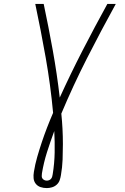

<svg xmlns="http://www.w3.org/2000/svg" viewBox="-20 -755 640 980"><path d="M219 205Q202 205 187 200Q172 195 162.5 183Q153 171 151.5 155Q150 139 153 122Q159 84 170 46Q181 8 193.5 -29.5Q206 -67 220.5 -104.5Q235 -142 251 -179Q238 -321 213.5 -459.5Q189 -598 160 -735H203Q228 -617 249.5 -497.5Q271 -378 285 -257Q340 -378 401.5 -497.5Q463 -617 528 -735H571Q495 -597 424 -457.5Q353 -318 293 -175Q297 -136 299 -97.5Q301 -59 301 -19.5Q301 20 299.5 59.5Q298 99 291 139Q289 152 284.5 165Q280 178 269.5 187.5Q259 197 245.5 201Q232 205 219 205ZM219 167Q225 167 231 164.5Q237 162 241 157Q245 152 246.5 146Q248 140 249 134Q258 79 259 24Q260 -31 257 -86Q237 -32 220 21.5Q203 75 194 130Q193 137 193 144Q193 151 196.5 156Q200 161 206 164Q212 167 219 167Z"/></svg>

Font: Iosevka Slab XLtExObl
Style: Regular
Weight: 200
Width: 7
Italic angle: -9°
Monospace: yes
Designer: Belleve Invis
Foundry: Belleve Invis
Version: Version 11.1.1; ttfautohint (v1.8.3)